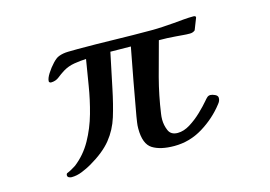

<svg xmlns="http://www.w3.org/2000/svg" viewBox="-76 -661 1151 817"><g transform="rotate(-15 500.0 -252.5)"><path d="M841 -153Q841 -146 838.5 -140Q836 -134 831 -128Q791 -76 732.5 -40Q674 -4 606 -4Q545 -4 510.5 -25.5Q476 -47 476 -115Q476 -129 478 -142Q480 -155 482 -168Q495 -242 508.5 -315Q522 -388 536 -461Q514 -461 491.5 -461.5Q469 -462 446 -462Q438 -424 430 -385.5Q422 -347 414 -309Q400 -241 384 -189.5Q368 -138 335 -97Q302 -56 238 -19Q219 -8 195.5 1.5Q172 11 149 11Q143 11 137 8Q131 5 131 -2Q131 -7 134 -10Q144 -14 155 -20Q166 -26 175 -32Q220 -67 248.5 -118Q277 -169 293.5 -228Q310 -287 319.5 -346.5Q329 -406 338 -459Q312 -458 285 -453.5Q258 -449 235 -435Q219 -425 204 -413Q189 -401 168 -401Q166 -401 163 -403Q160 -405 160 -408Q160 -421 173 -441.5Q186 -462 202.5 -479.5Q219 -497 231 -501Q249 -508 272.5 -508.5Q296 -509 315 -509Q396 -509 476.5 -507Q557 -505 638 -505Q663 -505 688 -506.5Q713 -508 738 -510Q760 -512 782.5 -514Q805 -516 827 -516Q829 -516 832.5 -515Q836 -514 836 -510V-508L816 -457Q807 -449 793 -449Q777 -449 762 -450.5Q747 -452 731 -453Q695 -456 658 -456Q637 -381 617 -305Q597 -229 586 -151Q585 -145 584.5 -138.5Q584 -132 584 -126Q584 -101 594 -77.5Q604 -54 634 -54Q661 -54 689 -71.5Q717 -89 741.5 -112.5Q766 -136 782 -155Q785 -159 788 -162Q791 -165 794 -168Q800 -174 809 -174Q817 -174 829 -168.5Q841 -163 841 -153Z"/></g></svg>

Font: Kaisei Decol
Style: Bold
Weight: 700
Designer: Font-Kai, 金井和夫
Foundry: KAZUO KANAI
Version: Version 5.003